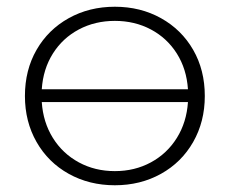

<svg xmlns="http://www.w3.org/2000/svg" viewBox="-20 -546 683 570"><path d="M54 -261Q54 -338 88.5 -398Q123 -458 184 -492Q245 -526 321 -526Q397 -526 458 -492Q519 -458 553.5 -398Q588 -338 588 -261Q588 -185 553.5 -124.5Q519 -64 458 -30Q397 4 321 4Q245 4 184 -30Q123 -64 88.5 -124.5Q54 -185 54 -261ZM538 -243H104Q108 -183 137 -136.5Q166 -90 214 -64Q262 -38 321 -38Q380 -38 428 -64Q476 -90 505 -136.5Q534 -183 538 -243ZM538 -281Q534 -341 505 -387Q476 -433 428 -458.5Q380 -484 321 -484Q262 -484 214 -458.5Q166 -433 137 -387Q108 -341 104 -281Z"/></svg>

Font: Goldbeck Next Light
Style: Regular
Weight: 300
Designer: Julieta Ulanovsky
Foundry: Julieta Ulanovsky
Version: Version 7.200